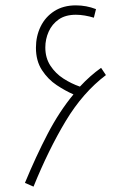

<svg xmlns="http://www.w3.org/2000/svg" viewBox="-20 -694 488 716"><path d="M105 2 73 -12Q114 -111 157.5 -194.5Q201 -278 254 -342Q224 -355 191.5 -376.5Q159 -398 136.5 -432.5Q114 -467 114 -516Q114 -559 131.5 -595Q149 -631 182.5 -652.5Q216 -674 263 -674Q302 -674 338 -660L330 -628Q314 -633 296.5 -636Q279 -639 263 -639Q224 -639 199 -621.5Q174 -604 161.5 -576Q149 -548 149 -517Q149 -478 168 -449Q187 -420 216.5 -401Q246 -382 278 -371Q316 -412 357 -441L375 -414Q289 -349 225 -242.5Q161 -136 105 2Z"/></svg>

Font: Noto Sans Arabic Cond ExtLt
Style: Regular
Weight: 200
Width: 3
Designer: Monotype Design Team, Nadine Chahine, Nizar Qandah and Khaled Hosny
Foundry: Monotype Imaging Inc.
Version: Version 2.012; ttfautohint (v1.8.4.7-5d5b)